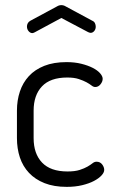

<svg xmlns="http://www.w3.org/2000/svg" viewBox="-20 -721 451 748"><path d="M115 -595Q113 -594 110.5 -593Q108 -592 106 -592Q98 -592 91.5 -599.5Q85 -607 85 -618Q85 -624 88 -630Q91 -636 98 -640L202 -696Q210 -701 219 -701Q228 -701 236 -696L340 -640Q347 -637 350 -630.5Q353 -624 353 -617Q353 -607 347 -600Q341 -593 333 -593Q331 -593 328 -594Q325 -595 323 -596L219 -651ZM240 7Q190 7 153.5 -7.5Q117 -22 93 -47.5Q69 -73 57.5 -107.5Q46 -142 46 -183V-290Q46 -330 57.5 -364.5Q69 -399 92.5 -424.5Q116 -450 152.5 -464.5Q189 -479 239 -479Q271 -479 297 -472.5Q323 -466 341.5 -456.5Q360 -447 370 -435.5Q380 -424 380 -414Q380 -403 371.5 -392.5Q363 -382 351 -382Q344 -382 336.5 -388Q329 -394 317 -400.5Q305 -407 287 -413Q269 -419 242 -419Q176 -419 143.5 -384.5Q111 -350 111 -290V-183Q111 -122 144 -87.5Q177 -53 243 -53Q272 -53 290.5 -59Q309 -65 321 -72Q333 -79 340.5 -85Q348 -91 356 -91Q370 -91 378 -80.5Q386 -70 386 -59Q386 -49 375.5 -37.5Q365 -26 346 -16Q327 -6 300 0.5Q273 7 240 7Z"/></svg>

Font: Dosis
Style: Book
Weight: 400
Designer: EdgarTolentino, PabloImpallari, IginoMarini
Foundry: EdgarTolentino, PabloImpallari, IginoMarini
Version: Version 1.007